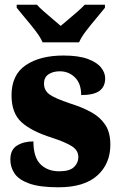

<svg xmlns="http://www.w3.org/2000/svg" viewBox="-20 -786 512 816"><path d="M228 10Q149 10 104.5 -6Q60 -22 42 -48.5Q24 -75 24 -108Q24 -150 52.5 -167.5Q81 -185 122 -185Q122 -117 152.5 -87.5Q183 -58 231 -58Q276 -58 294.5 -76Q313 -94 313 -118Q313 -147 285.5 -164.5Q258 -182 200 -201Q114 -228 71.5 -266.5Q29 -305 29 -381Q29 -468 89.5 -509Q150 -550 250 -550Q314 -550 353 -535.5Q392 -521 409.5 -499Q427 -477 427 -453Q427 -418 403 -400Q379 -382 325 -382Q325 -431 298.5 -457Q272 -483 234 -483Q205 -483 186 -470Q167 -457 167 -431Q167 -402 190 -385Q213 -368 279 -346Q330 -330 368 -309Q406 -288 427.5 -255.5Q449 -223 449 -171Q449 -90 393.5 -40Q338 10 228 10ZM161 -606Q151 -629 130.5 -655.5Q110 -682 88 -708Q66 -734 51 -753V-766H137Q146 -755 165 -738.5Q184 -722 204 -705Q224 -688 238 -676Q252 -688 272.5 -705Q293 -722 311.5 -738.5Q330 -755 340 -766H426V-753Q411 -734 389 -708Q367 -682 346.5 -655.5Q326 -629 316 -606Z"/></svg>

Font: Noto Serif Armenian SemiCondensed Black
Style: Regular
Weight: 900
Width: 4
Designer: Monotype Design Team
Foundry: Monotype Imaging Inc.
Version: Version 2.008; ttfautohint (v1.8.4.7-5d5b)